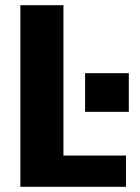

<svg xmlns="http://www.w3.org/2000/svg" viewBox="-20 -720 540 740"><path d="M58.5 0V-700H224.5V-120.5H465.5V0ZM308 -438H476.5V-289H308Z"/></svg>

Font: Trispace
Style: Bold
Weight: 700
Designer: Tyler Finck
Foundry: Etcetera Type Company
Version: Version 1.210; ttfautohint (v1.8.3)